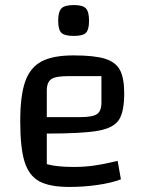

<svg xmlns="http://www.w3.org/2000/svg" viewBox="-20 -729 581 759"><path d="M60 0ZM445 -93 458 -20Q421 -6 366.5 2Q312 10 254 10Q176 10 135 -12.5Q94 -35 77 -90Q60 -145 60 -250Q60 -351 79.5 -406.5Q99 -462 144 -486Q189 -510 271 -510Q352 -510 394.5 -497Q437 -484 454 -452.5Q471 -421 471 -360Q471 -287 450 -255Q429 -223 367.5 -212Q306 -201 165 -201V-80Q205 -69 272 -69Q313 -69 352 -74.5Q391 -80 445 -93ZM165 -370V-266H297Q346 -266 363.5 -278Q381 -290 381 -324V-428H248Q200 -428 182.5 -416Q165 -404 165 -370ZM210 -647Q210 -683 223 -696Q236 -709 272 -709Q307 -709 319.5 -696Q332 -683 332 -647Q332 -612 320 -599.5Q308 -587 272 -587Q235 -587 222.5 -599.5Q210 -612 210 -647Z"/></svg>

Font: Changa
Style: Regular
Weight: 400
Designer: Eduardo Rodriguez Tunni
Foundry: Eduardo Rodriguez Tunni
Version: Version 2.002; ttfautohint (v1.5.10-5e6f)